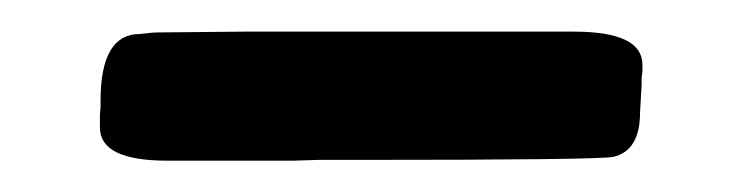

<svg xmlns="http://www.w3.org/2000/svg" viewBox="-20 -670 471 122"><path d="M344.7 -649.9Q388.2 -649.9 388.2 -628.9V-624.5L387.7 -620.6V-616.2L386.7 -598.6Q386.7 -574.2 369.6 -570.3Q360.4 -568.4 207.5 -568.4H182.6L166 -567.9H86.4Q43.5 -567.9 43.5 -588.9V-597.2L43.9 -602.1V-606Q43.9 -648.4 68.8 -648.4Q76.7 -649.4 81.1 -649.4L134.8 -649.9Z"/></svg>

Font: Averia Serif Libre RX
Style: Bold
Weight: 700
Version: Version 1.002